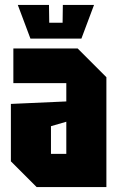

<svg xmlns="http://www.w3.org/2000/svg" viewBox="-20 -756 484 776"><path d="M24 -104V-336L248 -346V-420H34V-560H294L410 -444V0H128ZM186 -246V-134H248V-264ZM234 -736H360L309 -600H103L52 -736H178L179 -664H233Z"/></svg>

Font: Tektur Condensed
Style: Bold
Weight: 700
Width: 3
Designer: Adam Jagosz
Foundry: Adam Jagosz
Version: Version 1.005;gftools[0.9.30]